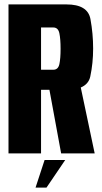

<svg xmlns="http://www.w3.org/2000/svg" viewBox="-20 -695 464 870"><path d="M18.5 0V-675H281Q377.5 -675 389.8 -608.8Q402 -542.5 402 -475Q402 -408.5 389 -348Q381.5 -313.5 346 -298.5L409 0H257L204 -288H166V0ZM166 -379H221.5Q243.5 -379 249 -404.2Q254.5 -429.5 254.5 -474Q254.5 -518.5 249 -544.5Q243.5 -570.5 221.5 -570.5H166ZM141.1 155 182.1 29.9H275.6L190.7 155Z"/></svg>

Font: Anybody Condensed Regular
Style: Bold
Weight: 700
Width: 3
Designer: Tyler Finck
Foundry: Etcetera Type Company
Version: Version 1.010; ttfautohint (v1.8.3) -l 8 -r 50 -G 200 -x 14 